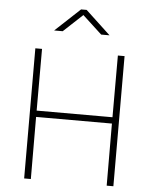

<svg xmlns="http://www.w3.org/2000/svg" viewBox="-61 -979 818 1029"><g transform="rotate(5 348.0 -464.5)"><path d="M551 -334H143L144 0H108L107 -700H143V-368H551V-700H587L588 0H552ZM333 -929H363L497 -804H452L348 -900L245 -804H199Z"/></g></svg>

Font: Panefresco 1wt
Style: Regular
Weight: 250
Version: Version 1.000